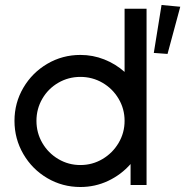

<svg xmlns="http://www.w3.org/2000/svg" viewBox="-20 -741 742 769"><path d="M38 -257Q38 -329 73.5 -389.5Q109 -450 169.5 -485.5Q230 -521 302 -521Q352 -521 397.5 -503Q443 -485 479 -453V-706H567V0H503V-84Q465 -41 413 -16.5Q361 8 302 8Q230 8 169.5 -27.5Q109 -63 73.5 -124Q38 -185 38 -257ZM479 -257Q479 -305 455 -345.5Q431 -386 390.5 -409.5Q350 -433 302 -433Q254 -433 213.5 -409.5Q173 -386 149.5 -345.5Q126 -305 126 -257Q126 -209 149.5 -168.5Q173 -128 213.5 -104Q254 -80 302 -80Q350 -80 390.5 -104Q431 -128 455 -168.5Q479 -209 479 -257ZM627 -721 702 -714 651 -525 596 -529Z"/></svg>

Font: Lineal
Style: Regular
Weight: 400
Designer: Created by Frank Adebiaye with contributions from Anton Moglia & Ariel Martín Pérez
Created by Frank ADEBIAYE with FontF
Foundry: Velvetyne Type Foundry
Version: Version 2.000